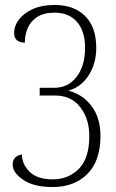

<svg xmlns="http://www.w3.org/2000/svg" viewBox="-20 -744 466 774"><path d="M193 10Q116 10 73.5 -19Q31 -48 31 -80Q31 -99 41.5 -109Q52 -119 68 -121Q69 -81 100 -51Q131 -21 193 -21Q255 -21 297.5 -63Q340 -105 340 -196Q340 -265 303.5 -312Q267 -359 202 -359H140V-390H198Q255 -390 289 -434.5Q323 -479 323 -551Q323 -618 290.5 -655.5Q258 -693 200 -693Q157 -693 130.5 -676Q104 -659 92 -631.5Q80 -604 80 -572Q37 -573 37 -611Q37 -640 56.5 -665.5Q76 -691 112.5 -707.5Q149 -724 200 -724Q278 -724 323 -679.5Q368 -635 368 -551Q368 -488 337.5 -440.5Q307 -393 257 -379V-378Q313 -364 349 -316.5Q385 -269 385 -196Q385 -95 332 -42.5Q279 10 193 10Z"/></svg>

Font: Noto Serif ExtraCondensed ExtraLight
Style: Regular
Weight: 200
Width: 2
Designer: Monotype Design Team
Foundry: Monotype Imaging Inc.
Version: Version 2.015